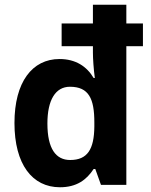

<svg xmlns="http://www.w3.org/2000/svg" viewBox="-20 -780 636 810"><path d="M233 10C303 10 345 -21 375 -67H382L406 0H513V-585H583V-681H513V-760H372V-681H240V-585H372V-558C372 -533 375 -488 380 -451H375C346 -500 299 -531 231 -531C116 -531 41 -434 41 -261C41 -87 116 10 233 10ZM276 -105C216 -105 180 -152 180 -259C180 -358 214 -414 275 -414C355 -414 378 -363 378 -264V-246C377 -150 349 -105 276 -105Z"/></svg>

Font: Noto Sans Gurmukhi SemiCondensed
Style: Bold
Weight: 700
Width: 4
Designer: Jelle Bosma - Monotype Design Team
Foundry: Monotype Imaging Inc.
Version: Version 2.004